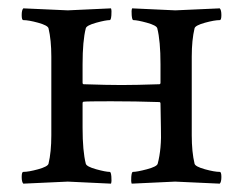

<svg xmlns="http://www.w3.org/2000/svg" viewBox="-20 -439 588 462"><path d="M178.7 -190.4V-131.8Q178.7 -75.2 186.5 -44.9Q188.5 -38.1 211.4 -31.7Q234.4 -25.4 244.1 -25.4Q247.1 -25.4 248 -13.7Q249 -2 247.1 2.9Q149.4 -2 143.1 -2Q136.7 -2 36.1 2.9Q32.2 -1 32.2 -13.2Q32.2 -25.4 36.1 -25.4Q48.8 -25.4 71.8 -31.7Q94.7 -38.1 96.7 -44.9Q103.5 -73.2 103.5 -113.3V-302.7Q103.5 -342.8 96.7 -371.1Q94.7 -377.9 71.8 -384.3Q48.8 -390.6 36.1 -390.6Q32.2 -390.6 32.2 -402.8Q32.2 -415 36.1 -418.9Q136.7 -414.1 143.1 -414.1Q149.4 -414.1 247.1 -418.9Q249 -414.1 248 -402.3Q247.1 -390.6 244.1 -390.6Q234.4 -390.6 211.4 -384.3Q188.5 -377.9 186.5 -371.1Q178.7 -340.8 178.7 -284.2V-240.2Q178.7 -236.3 181.6 -236.3Q238.3 -234.4 272.5 -234.4Q306.6 -234.4 363.3 -236.3Q366.2 -236.3 366.2 -240.2V-284.2Q366.2 -340.8 358.4 -371.1Q356.4 -377.9 333.5 -384.3Q310.5 -390.6 300.8 -390.6Q297.9 -390.6 296.9 -402.3Q295.9 -414.1 297.9 -418.9Q395.5 -414.1 401.9 -414.1Q408.2 -414.1 508.8 -418.9Q512.7 -415 512.7 -402.8Q512.7 -390.6 508.8 -390.6Q496.1 -390.6 473.1 -384.3Q450.2 -377.9 448.2 -371.1Q441.4 -342.8 441.4 -302.7V-113.3Q441.4 -73.2 448.2 -44.9Q450.2 -38.1 473.1 -31.7Q496.1 -25.4 508.8 -25.4Q512.7 -25.4 512.7 -13.2Q512.7 -1 508.8 2.9Q408.2 -2 401.4 -2Q394.5 -2 296.9 2.9Q294.9 -2 295.9 -13.7Q296.9 -25.4 299.8 -25.4Q309.6 -25.4 333.5 -31.7Q357.4 -38.1 359.4 -44.9Q369.1 -81.1 367.2 -131.8L366.2 -189.5Q366.2 -193.4 363.3 -193.4Q306.6 -195.3 247.1 -195.3Q187.5 -195.3 181.6 -194.3Q178.7 -194.3 178.7 -190.4Z"/></svg>

Font: CrimsonText-Roman
Style: Roman
Weight: 400
Version: Version 0.13